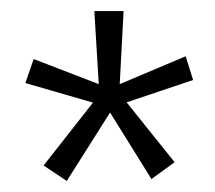

<svg xmlns="http://www.w3.org/2000/svg" viewBox="-20 -743 390 348"><path d="M254.5 -418.5 179.5 -539 101 -415 59 -443 148.5 -557 26 -592.5 41 -636 159 -590.5 151 -723H204L197 -590.5L316.5 -641L330 -598L209.5 -557.5L296.5 -449Z"/></svg>

Font: Public Sans Thin ExtraLight
Style: Regular
Weight: 250
Version: Version 1.007